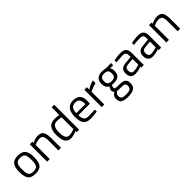

<svg xmlns="http://www.w3.org/2000/svg" viewBox="294 -2197 3910 3910"><g transform="rotate(-45 2249.0 -242.0)"><path d="M264 -55Q178 -54 151 -102Q125 -150 127 -256Q126 -359 156 -403Q186 -446 264 -445Q343 -446 373 -403Q402 -359 401 -256Q404 -150 377 -102Q351 -54 264 -55ZM264 -510Q147 -510 98 -448Q49 -385 50 -256Q48 -120 94 -55Q140 9 264 9Q388 9 434 -55Q480 -120 478 -256Q480 -385 431 -448Q382 -510 264 -510Z M675 -406Q677 -408 719 -425Q760 -441 816 -443Q884 -444 905 -402Q926 -360 924 -262V0H998V-264Q1000 -396 965 -454Q930 -511 829 -510Q771 -507 724 -488Q677 -468 674 -465V-500H600V0H675Z M1304 -57Q1258 -54 1226 -91Q1193 -128 1192 -246Q1191 -344 1221 -394Q1251 -445 1328 -445Q1361 -445 1397 -440Q1433 -436 1447 -433V-94Q1445 -92 1402 -76Q1360 -59 1304 -57ZM1447 -718V-497Q1434 -500 1396 -505Q1359 -509 1324 -510Q1211 -510 1163 -444Q1114 -378 1115 -246Q1117 -88 1168 -38Q1219 13 1295 9Q1354 6 1399 -13Q1445 -31 1447 -34V0H1521V-718Z M1719 -279Q1720 -369 1755 -408Q1789 -448 1853 -447Q1919 -448 1949 -410Q1979 -371 1979 -279ZM1851 -56Q1779 -56 1749 -97Q1719 -139 1720 -219H2050L2054 -276Q2061 -398 2008 -455Q1954 -511 1853 -510Q1757 -511 1701 -450Q1645 -388 1644 -247Q1642 -119 1687 -55Q1732 9 1842 9Q1907 8 1970 1Q2032 -5 2037 -6L2035 -65Q2031 -64 1971 -61Q1912 -57 1851 -56Z M2246 0V-367Q2249 -369 2302 -394Q2355 -418 2428 -435V-511Q2354 -494 2301 -464Q2247 -435 2245 -432V-500H2171V0Z M2688 -230Q2630 -229 2603 -255Q2576 -280 2576 -339Q2576 -398 2603 -424Q2630 -450 2688 -449Q2750 -450 2777 -424Q2804 -398 2803 -339Q2804 -280 2777 -255Q2750 -229 2688 -230ZM2733 -5Q2800 -7 2829 8Q2857 23 2856 78Q2856 127 2821 149Q2786 171 2711 171Q2628 172 2598 150Q2567 128 2569 77Q2569 49 2581 30Q2594 11 2625 -10Q2628 -10 2666 -8Q2703 -5 2733 -5ZM2710 234Q2816 235 2874 197Q2931 159 2932 75Q2933 -12 2889 -42Q2844 -73 2739 -71Q2657 -70 2636 -79Q2615 -88 2618 -117Q2619 -129 2627 -150Q2635 -172 2636 -174Q2645 -172 2661 -171Q2676 -170 2685 -170Q2781 -168 2830 -206Q2878 -243 2878 -339Q2878 -378 2869 -402Q2860 -425 2845 -439L2940 -437V-501L2792 -497Q2790 -498 2759 -504Q2727 -509 2688 -510Q2603 -511 2553 -471Q2502 -430 2501 -339Q2502 -271 2525 -236Q2548 -201 2580 -188Q2578 -185 2563 -156Q2548 -126 2546 -109Q2546 -85 2553 -67Q2560 -49 2574 -40Q2535 -12 2515 14Q2495 41 2495 83Q2494 169 2543 202Q2593 235 2710 234Z M3309 -84Q3306 -82 3258 -69Q3210 -55 3152 -53Q3114 -53 3095 -77Q3076 -101 3076 -145Q3076 -186 3096 -208Q3116 -231 3161 -235L3309 -249ZM3384 -349Q3385 -431 3346 -470Q3307 -510 3223 -510Q3154 -509 3093 -499Q3031 -489 3027 -488L3030 -431Q3035 -432 3098 -438Q3161 -443 3219 -444Q3264 -445 3287 -423Q3309 -401 3309 -349V-306L3152 -291Q3075 -284 3037 -249Q2999 -214 2999 -143Q2999 -67 3035 -29Q3071 9 3140 9Q3210 7 3258 -9Q3307 -24 3309 -26V0H3384Z M3810 -84Q3807 -82 3759 -69Q3711 -55 3653 -53Q3615 -53 3596 -77Q3577 -101 3577 -145Q3577 -186 3597 -208Q3617 -231 3662 -235L3810 -249ZM3885 -349Q3886 -431 3847 -470Q3808 -510 3724 -510Q3655 -509 3594 -499Q3532 -489 3528 -488L3531 -431Q3536 -432 3599 -438Q3662 -443 3720 -444Q3765 -445 3788 -423Q3810 -401 3810 -349V-306L3653 -291Q3576 -284 3538 -249Q3500 -214 3500 -143Q3500 -67 3536 -29Q3572 9 3641 9Q3711 7 3759 -9Q3808 -24 3810 -26V0H3885Z M4108 -406Q4110 -408 4152 -425Q4193 -441 4249 -443Q4317 -444 4338 -402Q4359 -360 4357 -262V0H4431V-264Q4433 -396 4398 -454Q4363 -511 4262 -510Q4204 -507 4157 -488Q4110 -468 4107 -465V-500H4033V0H4108Z"/></g></svg>

Font: RazerF5
Style: Regular
Weight: 400
Foundry: Razer Inc.
Version: Version 2